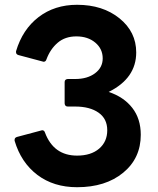

<svg xmlns="http://www.w3.org/2000/svg" viewBox="-20 -768 658 802"><path d="M302 14Q204 14 136 -37.5Q68 -89 41 -180V-184Q41 -193 51 -196L156 -224Q165 -224 168 -214Q204 -118 302 -118Q360 -118 394 -147Q428 -176 428 -224Q428 -272 391.5 -297.5Q355 -323 294 -323H263Q251 -323 250 -336V-425Q250 -437 263 -438H294Q345 -438 377 -462Q409 -486 409 -524Q409 -564 378 -590Q347 -616 299 -616Q252 -616 221 -589.5Q190 -563 174 -520Q171 -510 162 -510L57 -538Q47 -541 47 -550V-554Q74 -645 141 -696.5Q208 -748 302 -748Q409 -748 479 -691.5Q549 -635 549 -549Q549 -441 434 -384Q497 -363 532.5 -317.5Q568 -272 568 -205Q568 -107 494.5 -46.5Q421 14 302 14Z"/></svg>

Font: YamahaIndonesia935. App
Style: Bold
Weight: 700
Designer: Dalton Maag Ltd
Foundry: Dalton Maag Ltd
Version: Version 1.002; January 01, 2024; Regular/Italic